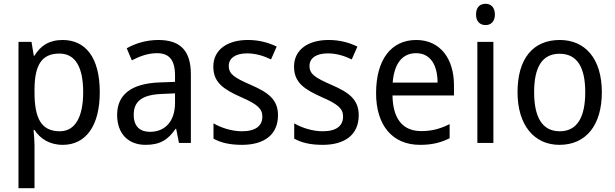

<svg xmlns="http://www.w3.org/2000/svg" viewBox="-20 -758 3260 1018"><path d="M312 -546C239 -546 194 -514 163 -463H159L147 -536H78V240H163V13C163 -11 160 -45 158 -69H163C192 -24 241 10 313 10C433 10 509 -88 509 -269C509 -454 433 -546 312 -546ZM295 -474C382 -474 421 -398 421 -269C421 -142 381 -62 297 -62C198 -62 163 -132 163 -268V-286C164 -413 201 -474 295 -474Z M820 -546C756 -546 697 -528 652 -502L679 -438C721 -460 765 -476 812 -476C875 -476 908 -443 908 -357V-324L828 -321C676 -316 601 -256 601 -149C601 -49 660 10 752 10C829 10 871 -17 911 -75H914L929 0H992V-364C992 -486 939 -546 820 -546ZM840 -260 908 -263V-213C908 -111 852 -59 775 -59C723 -59 689 -87 689 -149C689 -218 729 -256 840 -260Z M1454 -147C1454 -231 1401 -268 1312 -307C1223 -346 1193 -364 1193 -409C1193 -449 1228 -475 1290 -475C1335 -475 1378 -462 1417 -443L1447 -511C1402 -533 1352 -546 1294 -546C1185 -546 1111 -494 1111 -405C1111 -319 1167 -284 1258 -243C1346 -205 1371 -181 1371 -140C1371 -92 1337 -62 1263 -62C1207 -62 1149 -82 1112 -104V-23C1149 -2 1197 10 1263 10C1381 10 1454 -44 1454 -147Z M1882 -147C1882 -231 1829 -268 1740 -307C1651 -346 1621 -364 1621 -409C1621 -449 1656 -475 1718 -475C1763 -475 1806 -462 1845 -443L1875 -511C1830 -533 1780 -546 1722 -546C1613 -546 1539 -494 1539 -405C1539 -319 1595 -284 1686 -243C1774 -205 1799 -181 1799 -140C1799 -92 1765 -62 1691 -62C1635 -62 1577 -82 1540 -104V-23C1577 -2 1625 10 1691 10C1809 10 1882 -44 1882 -147Z M2187 -546C2055 -546 1974 -443 1974 -264C1974 -94 2060 10 2207 10C2270 10 2315 -1 2364 -25V-100C2314 -75 2270 -63 2213 -63C2116 -63 2063 -127 2061 -252H2387V-306C2387 -447 2314 -546 2187 -546ZM2186 -476C2265 -476 2300 -409 2300 -320H2062C2070 -421 2113 -476 2186 -476Z M2555 -738C2525 -738 2504 -720 2504 -681C2504 -644 2525 -625 2555 -625C2583 -625 2604 -644 2604 -681C2604 -719 2583 -738 2555 -738ZM2596 -536H2511V0H2596Z M3171 -269C3171 -448 3082 -546 2948 -546C2805 -546 2724 -446 2724 -269C2724 -95 2812 10 2946 10C3088 10 3171 -95 3171 -269ZM2812 -269C2812 -400 2853 -473 2947 -473C3041 -473 3083 -400 3083 -269C3083 -138 3041 -62 2948 -62C2854 -62 2812 -138 2812 -269Z"/></svg>

Font: Noto Sans Malayalam SemiCondensed
Style: Regular
Weight: 400
Width: 4
Designer: Jelle Bosma - Monotype Design Team
Foundry: Monotype Imaging Inc.
Version: Version 2.104